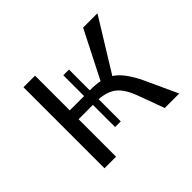

<svg xmlns="http://www.w3.org/2000/svg" viewBox="-103 -552 692 692"><g transform="rotate(-45 242.5 -206.5)"><path d="M461 0H387L350 -101Q332 -149 307.5 -168.5Q283 -188 241 -191V-78H212V-191H139V0H80V-413H139V-236H212V-342H241V-236H242Q272 -236 292 -232L384 -413H457L335 -215Q371 -193 404 -124Z"/></g></svg>

Font: Ysabeau Semilight
Style: Regular
Weight: 300
Designer: Christian Thalmann (Catharsis Fonts)
Version: Version 0.003